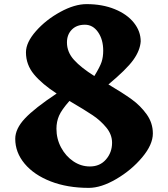

<svg xmlns="http://www.w3.org/2000/svg" viewBox="-20 -903 816 932"><path d="M722 -255Q722 -201 670 -139Q618 -77 544.5 -34Q471 9 411 9Q307 9 226 -22.5Q145 -54 99.5 -108.5Q54 -163 54 -229Q54 -278 101 -328Q148 -378 255 -449Q184 -495 145 -542Q106 -589 106 -649Q106 -697 154.5 -752Q203 -807 272.5 -845Q342 -883 400 -883Q477 -883 537 -858.5Q597 -834 630 -792.5Q663 -751 663 -702Q660 -658 627 -612Q594 -566 505 -492V-494Q576 -452 619 -421Q662 -390 692 -348Q722 -306 722 -255ZM305 -697Q305 -650 339.5 -612Q374 -574 438 -534Q465 -578 473 -602Q481 -626 481 -657Q481 -711 456 -747Q431 -783 392 -783Q352 -783 328.5 -759Q305 -735 305 -697ZM524 -210Q524 -250 496 -284Q468 -318 430 -343.5Q392 -369 317 -413Q279 -370 266.5 -341Q254 -312 254 -278Q254 -229 276.5 -187Q299 -145 336 -120Q373 -95 416 -95H417Q465 -95 494.5 -129Q524 -163 524 -210Z"/></svg>

Font: Inknut Antiqua ExtraBold
Style: Regular
Weight: 800
Designer: Claus Eggers Sørensen
Foundry: Claus Eggers Sørensen
Version: Version 1.003; ttfautohint (v1.8.2) -l 8 -r 50 -G 200 -x 14 